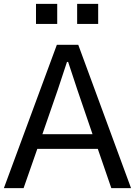

<svg xmlns="http://www.w3.org/2000/svg" viewBox="-24 -978 701 998"><path d="M196.3 -280.3H457L377.9 -511.7Q372.1 -529.3 355 -581.1Q337.9 -632.8 330.1 -656.2H324.2Q317.4 -634.8 300.3 -584Q283.2 -533.2 276.4 -511.7ZM-3.9 0 271.5 -745.1H382.8L657.2 0H554.7L484.4 -204.1H169.9L98.6 0ZM163.1 -853.5V-958H273.4V-853.5ZM377 -853.5V-958H486.3V-853.5Z"/></svg>

Font: Gothic A1 Medium
Style: Regular
Weight: 500
Designer: HanYang I&C Co.,Ltd.
Foundry: HanYang I&C Co.,Ltd.
Version: Version 2.50